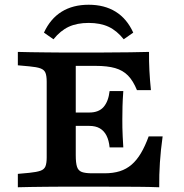

<svg xmlns="http://www.w3.org/2000/svg" viewBox="-20 -790 777 810"><path d="M229.9 -2.4Q205.7 -2.4 173.6 -2Q141.5 -1.6 109.6 -1.2Q77.7 -0.8 55.3 0V-56.5L103.7 -60.9Q135 -64.1 150.8 -69.7Q166.6 -75.3 171.8 -88.4Q177 -101.6 177 -125.8V-445.2Q177 -469.8 171.8 -482.8Q166.6 -495.7 150.8 -501.5Q135 -507.3 103.7 -510.1L55.3 -514.5V-571Q77.7 -570.2 109.6 -569.8Q141.5 -569.4 173.6 -569Q205.7 -568.5 229.9 -568.5H239.5H416.3Q481.1 -568.5 527.6 -569.4Q574.1 -570.2 608.7 -571Q608.3 -531.6 610.3 -492.3Q612.3 -453 616.7 -409.7H557.8Q541.6 -449.4 519.9 -471.4Q498.2 -493.4 465.8 -502.7Q433.4 -512.1 383 -512.1H299.6V-135Q299.6 -102.7 304.9 -86.4Q310.1 -70.2 325 -64.5Q340 -58.9 369 -58.9H420.9Q457.4 -58.9 485.4 -67.7Q513.4 -76.6 535.2 -95.4Q557 -114.2 574.4 -143.5Q591.9 -172.8 607.2 -214.6H666.1Q658 -156.5 654.6 -104.6Q651.2 -52.8 651.7 0Q612.1 -1.6 557.7 -2Q503.3 -2.4 428.8 -2.4H239.5ZM262.4 -258.9V-315.3H449.2V-258.9ZM442.4 -168.2Q439.6 -197.5 429.4 -217.7Q419.2 -237.9 401.4 -248.4Q383.6 -258.9 356.6 -258.9V-315.3Q396.9 -315.3 417.2 -338.9Q437.5 -362.5 442.4 -405.9H500.2Q497.4 -366.5 496.8 -340.8Q496.1 -315.1 496.1 -287.1Q496.1 -269 496.3 -251.7Q496.6 -234.4 497.6 -214.5Q498.6 -194.6 500.2 -168.2ZM354 -770Q420.6 -770 468 -740.6Q515.4 -711.2 542.1 -652.4L501.9 -624.3Q472.8 -660.9 437.9 -677.1Q402.9 -693.3 354 -693.3Q305.1 -693.3 270.1 -677.1Q235.2 -660.9 205.6 -624.3L165.4 -652.4Q192.6 -711.2 240 -740.6Q287.4 -770 354 -770Z"/></svg>

Font: Playfair 5pt SemiExpanded Light
Style: Regular
Weight: 300
Width: 6
Designer: Claus Eggers Sørensen
Foundry: Claus Eggers Sørensen
Version: Version 2.203